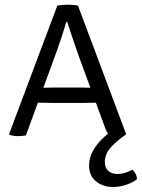

<svg xmlns="http://www.w3.org/2000/svg" viewBox="-20 -566 594 804"><path d="M534.5 145Q542 151 547.5 161.2Q553 171.5 553.5 184.5Q536.5 198 509.5 207.5Q482.5 217 454 217Q411 217 382 193.5Q353 170 353 126.5Q353 97 367.2 69.5Q381.5 42 405.2 18.2Q429 -5.5 457 -23.5L508.5 -3.5Q471.5 21 445.2 49.8Q419 78.5 419 112.5Q419 137 433.8 149.8Q448.5 162.5 471 162.5Q489 162.5 505.8 157Q522.5 151.5 534.5 145ZM220 -542.5Q226 -544 240.5 -545.2Q255 -546.5 264.5 -546.5Q273.5 -546.5 287 -545.2Q300.5 -544 306.5 -542.5L508.5 -3.5Q500 1.5 488.5 3.8Q477 6 464 6Q446.5 6 437.2 -1.8Q428 -9.5 419.5 -32.5L311 -328Q304 -347 295 -373.5Q286 -400 277 -426.8Q268 -453.5 261.5 -474.5H257.5Q249 -444.5 237.8 -410.5Q226.5 -376.5 219.5 -357L88.5 1Q81.5 2.5 72.5 3.2Q63.5 4 55.5 4Q45.5 4 36.2 2.5Q27 1 20.5 -1L18 -4.5ZM203.5 -135Q200.5 -135 184.8 -135.2Q169 -135.5 153.5 -135.8Q138 -136 134 -136H104L129 -198.5H156Q160 -198.5 173 -198.8Q186 -199 199 -199.2Q212 -199.5 215 -199.5H311Q314.5 -199.5 326 -199.2Q337.5 -199 349 -198.8Q360.5 -198.5 364.5 -198.5H392.5L416.5 -136H385Q382 -136 367.8 -135.8Q353.5 -135.5 339 -135.2Q324.5 -135 321.5 -135Z"/></svg>

Font: Signika SC
Style: Regular
Weight: 300
Designer: Anna Giedryś
Foundry: Anna Giedryś
Version: Version 2.000